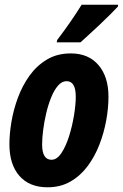

<svg xmlns="http://www.w3.org/2000/svg" viewBox="-20 -786 522 816"><path d="M182 10Q105 10 62.5 -38.5Q20 -87 20 -173Q20 -216 28.5 -267.5Q37 -319 56 -370.5Q75 -422 105.5 -464.5Q136 -507 179.5 -533Q223 -559 281 -559Q356 -559 398.5 -509.5Q441 -460 441 -375Q441 -327 431.5 -274.5Q422 -222 402.5 -171.5Q383 -121 352.5 -80Q322 -39 279.5 -14.5Q237 10 182 10ZM199 -107Q222 -107 241 -135.5Q260 -164 273.5 -207Q287 -250 294.5 -295.5Q302 -341 302 -375Q302 -441 263 -441Q243 -441 226.5 -422Q210 -403 197.5 -372Q185 -341 176.5 -305Q168 -269 163.5 -234Q159 -199 159 -172Q159 -107 199 -107ZM223 -616Q252 -654 278 -691.5Q304 -729 327 -766H482L481 -758Q470 -746 448.5 -724.5Q427 -703 402 -679.5Q377 -656 355 -636Q333 -616 322 -606H221Z"/></svg>

Font: Noto Sans ExtraCondensed ExtraBold
Style: Italic
Weight: 800
Width: 2
Italic angle: -12°
Designer: Monotype Design Team
Foundry: Monotype Imaging Inc.
Version: Version 2.013; ttfautohint (v1.8.4.7-5d5b)